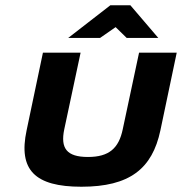

<svg xmlns="http://www.w3.org/2000/svg" viewBox="-20 -700 691 729"><path d="M81 -205C49 -55 112 9 289 9C472 9 558 -59 589 -205L651 -500H508L446 -209C431 -137 394 -104 314 -104C233 -104 209 -137 224 -209L286 -500H143ZM239 -556H360L419 -597L461 -556H581L475 -680H399Z"/></svg>

Font: LT Wave Bold
Style: Italic
Weight: 700
Designer: Daniel Lyons
Version: Version 2.5 (Glyphs App)